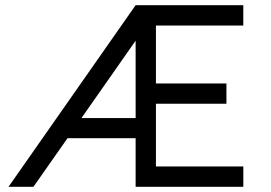

<svg xmlns="http://www.w3.org/2000/svg" viewBox="-20 -720 1046 740"><path d="M502.7 -700 12.8 0H108.8L240.2 -187.3H502.7V0H917.8V-78.3H581V-320.2H852.7V-398.3H581V-621.7H917.7V-700ZM502.7 -563.2 502.8 -265H294Z"/></svg>

Font: Unageo Variable
Style: Regular
Weight: 300
Designer: Richard Sepsi
Foundry: Richard Sepsi
Version: Version 2.200